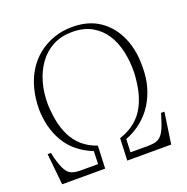

<svg xmlns="http://www.w3.org/2000/svg" viewBox="-131 -860 953 981"><g transform="rotate(-20 345.5 -369.0)"><path d="M42 0 25 -170H43L49 -143Q62 -94 76 -70.5Q90 -47 109.5 -40.5Q129 -34 155 -34H250L252 -104Q204 -123 168 -152.5Q132 -182 109 -221Q86 -260 74.5 -305Q63 -350 62 -397Q62 -457 75.5 -509.5Q89 -562 115.5 -604Q142 -646 179.5 -675.5Q217 -705 263.5 -721.5Q310 -738 364 -738Q453 -738 513.5 -696Q574 -654 605 -581.5Q636 -509 633 -415Q633 -365 620 -318Q607 -271 582 -230Q557 -189 518.5 -157Q480 -125 429 -105L426 -34H518Q549 -34 568.5 -40.5Q588 -47 602.5 -68.5Q617 -90 631 -136L642 -170H660L635 0H396L401 -120Q452 -137 486.5 -165.5Q521 -194 541.5 -233.5Q562 -273 571.5 -318.5Q581 -364 583 -413Q584 -472 572 -526.5Q560 -581 532.5 -623Q505 -665 461 -689.5Q417 -714 355 -714Q296 -714 250.5 -690Q205 -666 174 -623Q143 -580 127.5 -524.5Q112 -469 113 -405Q115 -358 123.5 -315Q132 -272 151 -234Q170 -196 201.5 -168Q233 -140 281 -123L276 0Z"/></g></svg>

Font: Literata 60pt ExtraLight
Style: Italic
Weight: 250
Italic angle: -2°
Designer: Latin by Veronika Burian and Jose Scaglione. Greek by Irene Vlachou. Cyrillic by Vera Evstafieva
Foundry: TypeTogether
Version: Version 3.103;gftools[0.9.29]